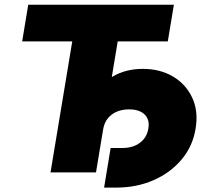

<svg xmlns="http://www.w3.org/2000/svg" viewBox="-20 -748 912 833"><path d="M76.2 -568.4 102.5 -727.5H734.4L708 -568.4H490.7L396.5 0H199.2L293.5 -568.4ZM431.6 65.9 460 -106H512.2Q557.1 -106 587.2 -128.7Q617.2 -151.4 623.5 -189.9Q630.4 -228.5 607.7 -251Q585 -273.4 540 -273.4Q495.1 -273.4 465.1 -251Q435.1 -228.5 428.2 -189.9H328.6Q341.3 -266.1 377.2 -324.7Q413.1 -383.3 469.5 -416.3Q525.9 -449.2 600.1 -449.2Q673.8 -449.2 730 -416.3Q786.1 -383.3 813.7 -324.7Q841.3 -266.1 828.6 -189.9Q816.4 -113.8 768.1 -56.2Q719.7 1.5 646.2 33.7Q572.8 65.9 483.9 65.9Z"/></svg>

Font: Inter Black
Style: Italic
Weight: 900
Italic angle: -9.39999°
Designer: Rasmus Andersson
Foundry: rsms
Version: Version 4.000;git-a52131595